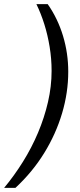

<svg xmlns="http://www.w3.org/2000/svg" viewBox="-55 -756 389 934"><path d="M177 -736Q226 -666 251.5 -581.5Q277 -497 277 -407Q277 -306 247 -205Q217 -104 160 -11.5Q103 81 20 158H-35Q14 99 56.5 31Q99 -37 130 -110.5Q161 -184 178.5 -260Q196 -336 196 -411Q196 -470 186.5 -528Q177 -586 160.5 -638.5Q144 -691 122 -736Z"/></svg>

Font: Archivo ExtraCondensed
Style: Italic
Weight: 400
Width: 2
Italic angle: -10°
Designer: Hector Gatti
Foundry: Omnibus-Type
Version: Version 2.001